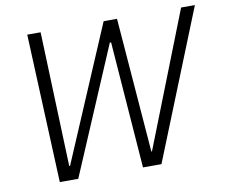

<svg xmlns="http://www.w3.org/2000/svg" viewBox="-77 -796 1049 891"><g transform="rotate(-10 447.5 -350.0)"><path d="M135 0H222L476 -597H482L527 0H614L895 -700H830L581 -66H578L528 -700H465L195 -66H191L168 -700H105Z"/></g></svg>

Font: Fixel Text 20240404 Light
Style: Italic
Weight: 300
Width: 4
Italic angle: -10°
Designer: AlfaBravo + MacPaw
Foundry: Kyrylo Tkachov, Marchela Mozhyna, Serhii Makarenko, Maria Weinstein, Zakhar Kryvoshyya
Version: Version 1.211;Glyphs 3.2 (3225)